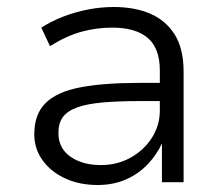

<svg xmlns="http://www.w3.org/2000/svg" viewBox="-20 -521 641 549"><path d="M259 8Q207 8 166 -11Q125 -30 101.5 -63Q78 -96 78 -137Q78 -194 110 -226Q142 -258 208.5 -271Q275 -284 378 -284H450V-232H381Q318 -232 273.5 -228Q229 -224 201 -214Q173 -204 160 -186.5Q147 -169 147 -141Q147 -97 181.5 -73Q216 -49 268 -49Q315 -49 353 -70Q391 -91 414 -126.5Q437 -162 437 -205V-320Q437 -383 402.5 -412.5Q368 -442 301 -442Q255 -442 212 -430Q169 -418 123 -389L98 -442Q128 -461 162 -474Q196 -487 232.5 -494Q269 -501 305 -501Q366 -501 410.5 -481.5Q455 -462 480 -421.5Q505 -381 505 -316V0H443V-111Q429 -80 403.5 -52.5Q378 -25 341.5 -8.5Q305 8 259 8Z"/></svg>

Font: Nunito Sans 8pt Light
Style: Regular
Weight: 300
Version: Version 3.101;gftools[0.9.27]